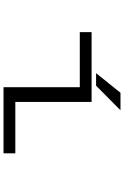

<svg xmlns="http://www.w3.org/2000/svg" viewBox="173 -877 704 1090"><g transform="rotate(90 525.0 -332.0)"><path d="M395.5 -525.5 506.5 -664H606L466.5 -525.5ZM558.5 -67H850.5V0H475V-433H162.5V-500H558.5Z"/></g></svg>

Font: League Mono Extended Light
Style: Regular
Weight: 300
Width: 9
Designer: Tyler Finck
Foundry: The League of Moveable Type / Tyler Finck
Version: Version 2.210